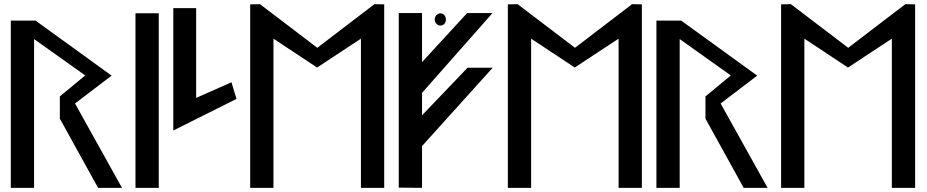

<svg xmlns="http://www.w3.org/2000/svg" viewBox="-20 -924 4462 924"><path d="M341 -426 517 -560 151 -825H32V-20H144V-736L390 -561L268 -460V-353L452 -20H567Z M744 -20V-860H632V-20Z M814 -296 1118 -448 1094 -528 924 -453V-885H814Z M1717 -20H1829V-903L1782 -904L1507 -694L1231 -904L1184 -903V-20H1296V-738L1506 -599L1717 -738Z M2011 -20V-221L2351 -598H2230L2011 -369V-477L2350 -861H2228L2011 -625V-861H1899V-21ZM2100 -801C2115 -801 2126 -814 2126 -830C2126 -847 2114 -860 2100 -860C2085 -860 2072 -846 2072 -830C2072 -814 2085 -801 2100 -801Z M2957 -20H3069V-903L3022 -904L2747 -694L2471 -904L2424 -903V-20H2536V-738L2746 -599L2957 -738Z M3448 -426 3624 -560 3258 -825H3139V-20H3251V-736L3497 -561L3375 -460V-353L3559 -20H3674Z M4272 -20H4384V-903L4337 -904L4062 -694L3786 -904L3739 -903V-20H3851V-738L4061 -599L4272 -738Z"/></svg>

Font: Ny Stormning
Style: Gr
Weight: 400
Designer: Robert Jablonski, Mew Too
Foundry: Cannot Into Space Fonts
Version: Version 0.90